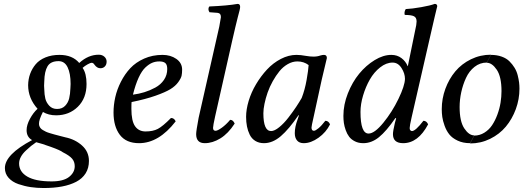

<svg xmlns="http://www.w3.org/2000/svg" viewBox="-20 -718 2661 976"><path d="M338.9 -291Q338.9 -344.7 323.7 -376Q308.6 -407.2 277.8 -407.2Q237.3 -407.2 221.7 -381.1Q206.1 -355 205.1 -305.2Q204.1 -298.3 204.1 -282.2Q204.1 -270 205.1 -263.2Q205.6 -237.3 210.4 -217Q215.3 -196.8 230.5 -180.4Q245.6 -164.1 270 -164.1Q295.4 -164.1 310.8 -179.9Q326.2 -195.8 331.5 -217.5Q336.9 -239.3 337.9 -270Q338.9 -276.9 338.9 -291ZM164.1 4.9Q148.4 15.6 138.7 23.4Q128.9 31.2 112.1 46.9Q95.2 62.5 86.2 79.3Q77.1 96.2 77.1 112.8Q77.1 155.3 118.9 179.7Q160.6 204.1 242.2 204.1Q302.2 204.1 331.1 181.4Q359.9 158.7 359.9 127Q359.9 104 346.4 88.4Q333 72.8 299.8 56.2Q287.1 45.9 237.8 28.3Q188.5 10.7 164.1 4.9ZM419.9 -291Q419.9 -218.8 375.7 -175.3Q331.5 -131.8 265.1 -131.8Q226.6 -131.8 198.2 -148.9Q177.2 -107.9 178.2 -87.9Q178.2 -82 179.2 -80.1Q181.2 -73.2 185.5 -67.4Q189.9 -61.5 197.8 -56.9Q205.6 -52.2 213.1 -48.6Q220.7 -44.9 233.9 -41Q247.1 -37.1 256.8 -34.4Q266.6 -31.7 283.7 -27.3Q300.8 -22.9 312 -20Q361.8 -9.8 397 21.7Q432.1 53.2 432.1 100.1Q432.1 136.2 415.3 163.1Q398.4 189.9 367.4 206.1Q336.4 222.2 295.2 230Q253.9 237.8 202.1 237.8Q168 237.8 136.2 233.2Q104.5 228.5 73.5 217.8Q42.5 207 23.7 186Q4.9 165 4.9 136.2Q4.9 67.4 143.1 -5.9Q115.2 -21.5 115.2 -56.2Q115.2 -82.5 132.1 -113.8Q148.9 -145 170.9 -165Q123 -218.3 123 -285.2Q123.5 -315.9 133.3 -342.8Q143.1 -369.6 161.6 -391.6Q180.2 -413.6 211.4 -426.3Q242.7 -439 282.2 -439Q348.1 -439 382.8 -397.9Q428.7 -439.9 481.9 -439.9Q499.5 -439.9 510.7 -429.7Q522 -419.4 522 -404.8Q522 -389.6 513.2 -380.4Q504.4 -371.1 490.2 -371.1Q473.6 -371.1 460.9 -388.2Q454.6 -398.9 445.8 -398.9Q439.9 -398.9 425.3 -390.9Q410.6 -382.8 399.9 -373Q419.9 -344.7 419.9 -291Z M830.1 -367.2Q830.1 -388.7 820.6 -397.2Q811 -405.8 790 -405.8Q770.5 -405.8 753.9 -398.9Q737.3 -392.1 719 -375Q700.7 -357.9 684.6 -323Q668.5 -288.1 655.8 -236.8Q686 -240.7 713.9 -249.3Q741.7 -257.8 769.3 -272.7Q796.9 -287.6 813.5 -312Q830.1 -336.4 830.1 -367.2ZM648.9 -199.2Q647.9 -191.4 647.9 -165Q647.9 -103 666.5 -76.4Q685.1 -49.8 720.2 -49.8Q757.3 -49.8 782.2 -62.7Q807.1 -75.7 849.1 -118.2Q865.7 -118.2 873 -101.1Q787.1 9.8 687 9.8Q621.1 9.8 589.1 -32.7Q557.1 -75.2 557.1 -146Q557.1 -184.1 565.9 -223.6Q574.7 -263.2 594.5 -302.2Q614.3 -341.3 642.3 -371.3Q670.4 -401.4 712.9 -420.2Q755.4 -439 806.2 -439Q847.2 -439 876.5 -418.5Q905.8 -397.9 905.8 -363.8Q905.8 -346.2 903.1 -333.3Q900.4 -320.3 886 -300.3Q871.6 -280.3 845.9 -264.6Q820.3 -249 769.8 -231.2Q719.2 -213.4 648.9 -199.2Z M1160.6 -512.2 1073.7 -127Q1063 -78.6 1063 -67.9Q1063 -53.2 1075.7 -53.2Q1085.9 -53.2 1107.4 -68.6Q1128.9 -84 1149.9 -108.9Q1165 -108.9 1172.9 -89.8Q1140.1 -39.1 1100.3 -14.6Q1060.5 9.8 1021 9.8Q977.1 9.8 977.1 -36.1Q977.1 -51.8 989.7 -119.1L1094.7 -583Q1103 -628.9 1103 -630.9Q1103 -651.4 1085 -652.8L1044.9 -655.8Q1040 -662.6 1039.6 -670.7Q1039.1 -678.7 1043.9 -685.1Q1136.2 -689 1188 -698.2Q1200.7 -698.2 1200.7 -683.1Q1200.7 -676.8 1197.8 -665Q1194.8 -653.3 1188.5 -629.6Q1182.1 -606 1176.8 -582Z M1513.7 -220.2Q1529.8 -261.7 1538.6 -311.8Q1547.4 -361.8 1548.8 -387.2Q1524.4 -405.8 1491.7 -405.8Q1466.8 -405.8 1442.9 -392.1Q1418.9 -378.4 1400.6 -356Q1382.3 -333.5 1366.5 -305.2Q1350.6 -276.9 1340.3 -247.3Q1330.1 -217.8 1324.5 -190.4Q1318.8 -163.1 1318.8 -142.1Q1318.8 -51.8 1357.9 -51.8Q1375.5 -51.8 1399.4 -71.3Q1423.3 -90.8 1445.8 -119.9Q1468.3 -148.9 1485.4 -174.6Q1502.4 -200.2 1513.7 -220.2ZM1627 -439Q1641.6 -439 1641.6 -422.9Q1639.2 -413.1 1615.7 -314L1573.7 -121.1Q1563.5 -76.7 1563.5 -69.8Q1563.5 -53.2 1575.7 -53.2Q1583.5 -53.2 1599.1 -66.2Q1614.7 -79.1 1633.8 -104Q1649.9 -104 1657.7 -85.9Q1637.7 -45.4 1599.1 -17.8Q1560.5 9.8 1523.9 9.8Q1501.5 9.8 1490 -3.9Q1478.5 -17.6 1478.5 -41Q1478.5 -72.8 1492.7 -110.8L1499.5 -130.9L1497.6 -132.8Q1448.7 -61 1407.2 -25.6Q1365.7 9.8 1321.8 9.8Q1296.4 9.8 1277.8 -1.7Q1259.3 -13.2 1249.5 -33.2Q1239.7 -53.2 1235.4 -75.4Q1231 -97.7 1231 -124Q1231 -161.6 1244.1 -205.3Q1257.3 -249 1281.7 -290Q1306.2 -331.1 1337.2 -364.5Q1368.2 -397.9 1407.7 -418.5Q1447.3 -439 1486.8 -439Q1508.3 -439 1533.7 -434.1Q1556.6 -430.2 1573.7 -430.2Q1593.3 -430.2 1608.9 -436Q1619.1 -439 1627 -439Z M1812.5 -148.9Q1812.5 -39.1 1853.5 -39.1Q1883.8 -39.1 1928.5 -93.8Q1973.1 -148.4 2005.4 -215.1Q2037.6 -281.7 2038.6 -316.9Q2038.6 -344.7 2021 -372.3Q2003.4 -399.9 1975.6 -399.9Q1943.4 -399.9 1912.4 -375.5Q1881.3 -351.1 1860.1 -314Q1838.9 -276.9 1825.7 -232.7Q1812.5 -188.5 1812.5 -148.9ZM1725.6 -128.9Q1725.6 -186 1748.3 -243.4Q1771 -300.8 1805.9 -343.3Q1840.8 -385.7 1884.5 -412.4Q1928.2 -439 1969.2 -439Q1999 -439 2020.8 -422.6Q2042.5 -406.2 2052.2 -381.8H2053.2L2090.3 -563Q2097.7 -594.2 2097.7 -608.9Q2097.7 -628.9 2084 -635.5Q2070.3 -642.1 2037.6 -642.1Q2033.2 -656.7 2042.5 -671.9Q2074.2 -673.3 2121.3 -681.6Q2168.5 -689.9 2189.5 -698.2Q2202.6 -698.2 2202.6 -686Q2202.1 -684.6 2199 -671.4Q2195.8 -658.2 2189.9 -633.5Q2184.1 -608.9 2178.2 -583L2072.3 -121.1Q2062.5 -78.6 2062.5 -66.9Q2062.5 -58.6 2066.4 -55.2Q2070.3 -51.8 2074.2 -51.8Q2092.3 -51.8 2132.3 -104Q2148.4 -104 2156.2 -85.9Q2105.5 9.8 2029.3 9.8Q1977.5 9.8 1977.5 -36.1Q1977.5 -51.3 1987.3 -92.8L1993.7 -116.2L1990.2 -118.2Q1943.8 -50.8 1906.2 -20.5Q1868.7 9.8 1826.7 9.8Q1802.7 9.8 1784.2 0.5Q1765.6 -8.8 1754.9 -22.9Q1744.1 -37.1 1737.3 -56.4Q1730.5 -75.7 1728 -93Q1725.6 -110.4 1725.6 -128.9Z M2454.6 -398.9 2475.6 -439Q2505.9 -439 2530.3 -430.2Q2554.7 -421.4 2569.8 -406.2Q2585 -391.1 2595.7 -373.5Q2606.4 -356 2611.6 -335.4Q2616.7 -314.9 2618.7 -298.8Q2620.6 -282.7 2620.6 -267.1Q2620.6 -213.9 2602.1 -163.3Q2583.5 -112.8 2551.3 -74.2Q2519 -35.6 2471.4 -12.2Q2423.8 11.2 2369.6 11.2L2390.6 -28.8Q2418.5 -28.8 2442.1 -43.5Q2465.8 -58.1 2481.4 -81.5Q2497.1 -105 2508.3 -135.3Q2519.5 -165.5 2524.4 -195.8Q2529.3 -226.1 2529.3 -254.9Q2529.3 -327.6 2505.4 -363.3Q2481.4 -398.9 2454.6 -398.9ZM2390.6 -29.8 2369.6 9.8Q2333.5 9.8 2306.2 -3.2Q2278.8 -16.1 2263.9 -34.9Q2249 -53.7 2240 -78.9Q2231 -104 2228.3 -123.5Q2225.6 -143.1 2225.6 -163.1Q2225.6 -216.3 2243.9 -266.4Q2262.2 -316.4 2294.4 -355Q2326.7 -393.6 2374 -416.7Q2421.4 -439.9 2475.6 -439.9L2454.6 -399.9Q2419.9 -399.9 2392.3 -378.2Q2364.7 -356.4 2348.9 -322Q2333 -287.6 2324.7 -249.3Q2316.4 -210.9 2316.4 -173.8Q2316.4 -101.1 2340.1 -65.4Q2363.8 -29.8 2390.6 -29.8Z"/></svg>

Font: Common Serif News
Style: Italic
Weight: 450
Italic angle: -12°
Designer: Philipp H. Poll, Khaled Hosny
Foundry: Stefan Peev, Context Ltd.
Version: Version 1.026